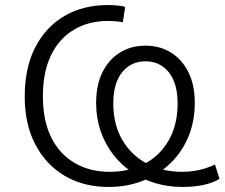

<svg xmlns="http://www.w3.org/2000/svg" viewBox="-20 -733 890 761"><path d="M410 8Q312 8 237.5 -35.5Q163 -79 120.5 -159.5Q78 -240 78 -350Q78 -464 119.5 -545Q161 -626 235 -669.5Q309 -713 408 -713Q429 -713 447.5 -711Q466 -709 476 -706L467 -645Q449 -648 434 -649Q419 -650 409 -650Q331 -650 272.5 -615Q214 -580 182 -513.5Q150 -447 150 -352Q150 -255 183 -188.5Q216 -122 276 -87Q336 -52 414 -52Q495 -52 555.5 -85Q616 -118 650 -179Q684 -240 684 -323Q684 -403 649 -446.5Q614 -490 557 -490Q499 -490 464 -446.5Q429 -403 429 -323Q429 -240 464.5 -179Q500 -118 561.5 -85Q623 -52 702 -52Q727 -52 749.5 -55.5Q772 -59 793 -65.5Q814 -72 832 -81L850 -24Q824 -8 786.5 0Q749 8 703 8Q647 8 596 -7Q545 -22 502 -51.5Q459 -81 427.5 -122Q396 -163 378.5 -214.5Q361 -266 361 -325Q361 -396 386 -446.5Q411 -497 455 -524.5Q499 -552 557 -552Q614 -552 658 -524.5Q702 -497 727 -446.5Q752 -396 752 -325Q752 -251 726 -189.5Q700 -128 653.5 -84Q607 -40 545 -16Q483 8 410 8Z"/></svg>

Font: Nunito Sans 8pt Light
Style: Regular
Weight: 300
Version: Version 3.101;gftools[0.9.27]